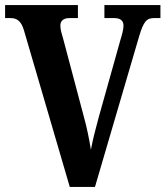

<svg xmlns="http://www.w3.org/2000/svg" viewBox="-20 -734 650 754"><path d="M74 -615 254 0H353L526 -590C544 -651 556 -663 586 -663H610V-714H390V-663H428C454 -663 465 -652 465 -633C465 -618 459 -597 452 -574L367 -271C355 -227 344 -184 337 -146C331 -184 321 -234 310 -273L228 -582C223 -599 217 -618 217 -633C217 -653 230 -663 253 -663H286V-714H0V-663H21C45 -663 63 -653 74 -615Z"/></svg>

Font: Noto Serif Georgian Condensed Bold
Style: Regular
Weight: 700
Width: 3
Designer: Monotype Design Team, Akaki Razmadze
Foundry: Google LLC
Version: Version 2.003